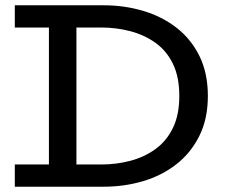

<svg xmlns="http://www.w3.org/2000/svg" viewBox="-20 -706 857 726"><path d="M36 0V-84H362Q420 -84 473 -98Q526 -112 568 -142.5Q610 -173 634 -222.5Q658 -272 658 -343Q658 -415 634 -464.5Q610 -514 568 -544Q526 -574 473 -588Q420 -602 362 -602H36V-686H372Q450 -686 521 -665Q592 -644 647 -601.5Q702 -559 734 -494.5Q766 -430 766 -343Q766 -257 734 -192.5Q702 -128 647 -85Q592 -42 521 -21Q450 0 372 0ZM165 -49V-638H269V-49Z"/></svg>

Font: BioRhyme
Style: Regular
Weight: 400
Designer: Aoife Mooney
Foundry: Aoife Mooney Type
Version: Version 1.600;gftools[0.9.33]